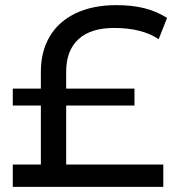

<svg xmlns="http://www.w3.org/2000/svg" viewBox="-20 -728 686 748"><path d="M29.8 0V-86.9H139.2V-316.9H29.8V-382.8H139.2V-448.2Q139.2 -527.3 173.6 -585.7Q208 -644 274.4 -676Q340.8 -708 434.1 -708Q495.1 -708 542.5 -696Q589.8 -684.1 630.9 -658.2L598.1 -575.2Q533.2 -619.1 424.8 -619.1Q333 -619.1 285.4 -575Q237.8 -530.8 237.8 -449.2V-382.8H503.9V-316.9H237.8V-86.9H616.2V0Z"/></svg>

Font: Montserrat Medium
Style: Regular
Weight: 500
Designer: Julieta Ulanovsky
Foundry: Julieta Ulanovsky
Version: Version 7.200